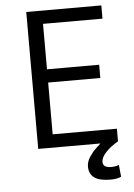

<svg xmlns="http://www.w3.org/2000/svg" viewBox="-59 -737 678 968"><g transform="rotate(-5 280.0 -253.5)"><path d="M462 186Q405 186 379 167Q353 148 353 111Q353 86 368.5 62.5Q384 39 402 22Q420 5 426 0H111V-693H491V-626H190V-396H454V-329H190V-67H515V-3Q500 5 479.5 20.5Q459 36 443.5 55.5Q428 75 428 94Q428 109 439 116Q450 123 472 123Q477 123 488 121.5Q499 120 509 116L515 176Q505 181 492 183.5Q479 186 462 186Z"/></g></svg>

Font: Ubuntu Sans Mono
Style: Regular
Weight: 400
Monospace: yes
Designer: Dalton Maag Ltd
Foundry: Dalton Maag Ltd
Version: Version 1.006